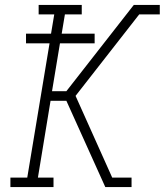

<svg xmlns="http://www.w3.org/2000/svg" viewBox="-20 -755 665 775"><path d="M22 0V-38H90L180 -580H85V-619H186L199 -697H136V-735H310V-697H242L229 -619H362V-580H222L190 -387H248L520 -735H625V-697H542L285 -368L433 -38H511V0H405L248 -348H184L133 -38H196V0Z"/></svg>

Font: Iosevka Etoile XLtObl
Style: Regular
Weight: 200
Italic angle: -9°
Designer: Belleve Invis
Foundry: Belleve Invis
Version: Version 15.5.2; ttfautohint (v1.8.4)